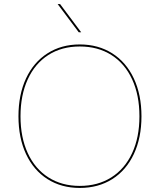

<svg xmlns="http://www.w3.org/2000/svg" viewBox="-20 -921 787 946"><path d="M71 -348Q71 -454.5 108.2 -534.5Q145.5 -614.5 214 -658.2Q282.5 -702 373 -702Q464 -702 533 -658.2Q602 -614.5 639.5 -534.2Q677 -454 677 -348Q677 -242 639.5 -162Q602 -82 533.2 -38.5Q464.5 5 373 5Q282.5 5 214 -38.5Q145.5 -82 108.2 -162Q71 -242 71 -348ZM373 -5Q462 -5 528.5 -47Q595 -89 631 -166.5Q667 -244 667 -348Q667 -452.5 631 -530.2Q595 -608 528.8 -650Q462.5 -692 373 -692Q284 -692 218.2 -650Q152.5 -608 116.8 -530.2Q81 -452.5 81 -348Q81 -244 116.8 -166.5Q152.5 -89 218.5 -47Q284.5 -5 373 -5ZM264 -901H276L380 -762H368Z"/></svg>

Font: HK Grotesk Thin
Style: Regular
Weight: 100
Designer: Alfredo Marco Pradil
Foundry: Hanken Design Co.
Version: Version 3.001